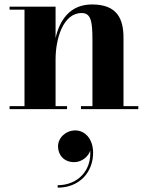

<svg xmlns="http://www.w3.org/2000/svg" viewBox="-20 -490 664 862"><path d="M23 -13.5V0H281V-13.5H229.5V-223.5C229.5 -314.5 262.5 -431.5 346.5 -431.5C388 -431.5 395 -395 395 -311V-13.5H343.5V0H601V-13.5H534.5V-319.5C534.5 -406.5 505.5 -470 393 -470C292 -470 247 -396.5 229.5 -319V-460H23V-446.5H90V-13.5ZM240.5 167C240.5 205 266.5 238 313 238C346.5 238 377 213.5 385 186C391.5 278.5 326 341.5 239 341.5V352.5C337 352.5 398 283 398 196C398 133.5 361.5 95.5 318 95.5C275.5 95.5 240.5 128.5 240.5 167Z"/></svg>

Font: Bodoni* 16pt
Style: Bold
Weight: 700
Version: Version 2.3